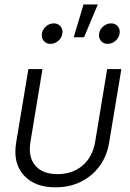

<svg xmlns="http://www.w3.org/2000/svg" viewBox="-20 -822 579 852"><path d="M226.6 9.3Q133.3 9.3 85 -44.9Q36.6 -99.1 51.8 -189.9L106 -515.6H168.5L115.2 -192.9Q104 -125.5 136.5 -87.4Q168.9 -49.3 234.9 -49.3Q301.3 -49.3 346.2 -87.4Q391.1 -125.5 402.3 -192.9L455.6 -515.6H518.6L464.4 -189.9Q454.6 -129.4 421.6 -84.7Q388.7 -40 338.6 -15.4Q288.6 9.3 226.6 9.3ZM307.1 -656.7 350.6 -802.2H414.1L353 -656.7ZM203.6 -627.4Q185.1 -627.4 174.1 -640.6Q163.1 -653.8 166 -672.9Q168.9 -691.9 184.3 -705.1Q199.7 -718.3 218.8 -718.3Q237.3 -718.3 248.5 -705.1Q259.8 -691.9 256.8 -672.9Q253.9 -653.8 238.3 -640.6Q222.7 -627.4 203.6 -627.4ZM457.5 -627.4Q439 -627.4 428 -640.6Q417 -653.8 419.9 -672.9Q422.9 -691.9 438.5 -705.1Q454.1 -718.3 472.7 -718.3Q491.7 -718.3 502.7 -705.1Q513.7 -691.9 510.7 -672.9Q507.8 -653.8 492.2 -640.6Q476.6 -627.4 457.5 -627.4Z"/></svg>

Font: Inter Display Light
Style: Italic
Weight: 300
Italic angle: -9.39999°
Designer: Rasmus Andersson
Foundry: rsms
Version: Version 4.000;git-a52131595